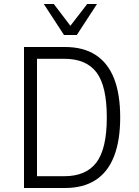

<svg xmlns="http://www.w3.org/2000/svg" viewBox="-20 -940 696 960"><path d="M100 0V-705H305Q397 -705 458.5 -665Q520 -625 550.5 -547Q581 -469 581 -353Q581 -237 550 -158Q519 -79 457.5 -39.5Q396 0 305 0ZM165 -59H302Q410 -59 462 -127.5Q514 -196 514 -353Q514 -510 462.5 -578Q411 -646 302 -646H165ZM300 -765 199 -920H249L332 -811L416 -920H465L364 -765Z"/></svg>

Font: Nunito Sans 7pt Condensed Light
Style: Regular
Weight: 300
Width: 3
Designer: Vernon Adams
Foundry: Vernon Adams
Version: Version 3.101;gftools[0.9.27]